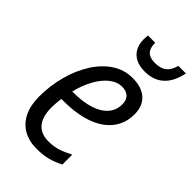

<svg xmlns="http://www.w3.org/2000/svg" viewBox="-227 -814 902 902"><g transform="rotate(45 224.0 -363.5)"><path d="M202.1 9.8Q150.9 9.8 113.8 -11.7Q76.7 -33.2 56.9 -74Q37.1 -114.7 37.1 -172.4Q37.1 -245.1 55.2 -312Q73.2 -378.9 106.4 -431.6Q139.6 -484.4 185.3 -514.6Q231 -544.9 286.1 -544.9Q347.2 -544.9 380.4 -514.9Q413.6 -484.9 413.6 -429.2Q413.6 -387.2 395.8 -352.1Q377.9 -316.9 342.8 -291.5Q307.6 -266.1 254.9 -252.2Q202.1 -238.3 131.8 -238.3H119.1Q117.2 -224.1 115.7 -208.5Q114.3 -192.9 114.3 -178.2Q114.3 -117.2 140.1 -85.7Q166 -54.2 217.8 -54.2Q250.5 -54.2 279.1 -63.2Q307.6 -72.3 340.3 -89.4V-23.9Q310.1 -7.8 277.1 1Q244.1 9.8 202.1 9.8ZM130.4 -299.3H137.7Q199.7 -299.3 244.9 -313.5Q290 -327.6 314.9 -355.5Q339.8 -383.3 339.8 -423.8Q339.8 -449.7 325 -465.3Q310.1 -481 278.8 -481Q248.5 -481 219.5 -458.5Q190.4 -436 167.2 -395.3Q144 -354.5 130.4 -299.3ZM304.7 -606Q269.5 -606 244.9 -618.4Q220.2 -630.9 207.3 -654.1Q194.3 -677.2 194.3 -709.5Q194.3 -716.8 194.8 -723.6Q195.3 -730.5 196.3 -736.8H244.1Q244.1 -714.4 250.5 -699.2Q256.8 -684.1 271.5 -676.3Q286.1 -668.5 310.5 -668.5Q348.1 -668.5 368.7 -685.5Q389.2 -702.6 397.9 -736.8H448.2Q434.6 -670.9 398.4 -638.4Q362.3 -606 304.7 -606Z"/></g></svg>

Font: Open Sans SemiCondensed
Style: Italic
Weight: 400
Width: 4
Italic angle: -12°
Designer: Monotype Design Team
Foundry: Monotype Imaging Inc.
Version: Version 3.000